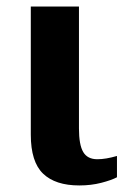

<svg xmlns="http://www.w3.org/2000/svg" viewBox="-20 -556 386 586"><path d="M74 -145V-536H221V-164Q221 -114 234 -92Q247 -70 277 -70Q303 -70 337 -80V-15Q320 -6 289 2Q258 10 222 10Q149 10 111.5 -26Q74 -62 74 -145Z"/></svg>

Font: Noto Serif CondExtraBold
Style: Regular
Weight: 800
Width: 3
Designer: Monotype Design Team
Foundry: Monotype Imaging Inc.
Version: Version 1.001